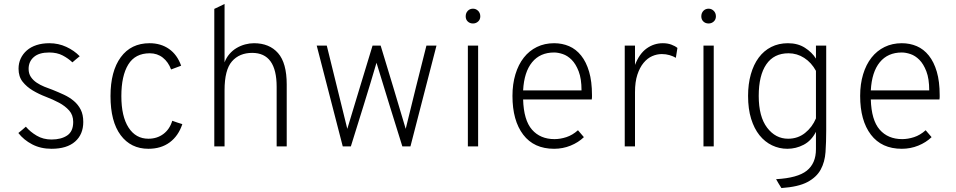

<svg xmlns="http://www.w3.org/2000/svg" viewBox="-20 -742 4846 973"><path d="M347 -426Q326 -446 297.5 -461Q269 -476 229 -476Q178 -476 151.5 -453Q125 -430 125 -393Q125 -369 136.5 -352Q148 -335 166 -323Q184 -311 205 -302.5Q226 -294 246 -287Q276 -275 304 -262Q332 -249 354 -230.5Q376 -212 389 -186.5Q402 -161 402 -124Q402 -61 360.5 -24.5Q319 12 241 12Q186 12 143 -10.5Q100 -33 73 -68Q92 -83 111 -100Q133 -74 166 -54.5Q199 -35 241 -35Q290 -35 320.5 -55.5Q351 -76 351 -124Q351 -159 330.5 -182Q310 -205 279 -221.5Q248 -238 212.5 -251.5Q177 -265 146 -283.5Q115 -302 94.5 -328Q74 -354 74 -394Q74 -422 85 -445.5Q96 -469 116 -486.5Q136 -504 165 -513.5Q194 -523 230 -523Q276 -523 316 -504.5Q356 -486 384 -457Q374 -449 365 -441.5Q356 -434 347 -426Z M732 12Q643 12 591.5 -57Q540 -126 540 -255Q540 -381 592 -452Q644 -523 738 -523Q795 -523 836.5 -494Q878 -465 898 -409Q885 -404 872.5 -399.5Q860 -395 847 -390Q833 -428 805 -450Q777 -472 739 -472Q665 -472 630 -415Q595 -358 595 -255Q595 -152 631.5 -95.5Q668 -39 732 -39Q776 -39 808 -63Q840 -87 853 -130Q866 -125 878.5 -121Q891 -117 904 -113Q884 -53 840 -20.5Q796 12 732 12Z M1267 -523Q1345 -523 1389 -473Q1433 -423 1433 -314V0H1382V-302Q1382 -474 1258 -474Q1193 -474 1155.5 -431Q1118 -388 1118 -285V0H1066V-697Q1080 -703 1092.5 -709.5Q1105 -716 1118 -722V-426Q1127 -450 1143 -468.5Q1159 -487 1179.5 -499Q1200 -511 1222.5 -517Q1245 -523 1267 -523Z M2060 0H2019Q1986 -106 1953 -212Q1920 -318 1888 -424Q1857 -318 1824 -212Q1791 -106 1758 0H1717Q1684 -128 1651 -255.5Q1618 -383 1585 -511H1636Q1662 -405 1688 -300Q1714 -195 1740 -89Q1772 -196 1804 -300.5Q1836 -405 1868 -511H1909Q1941 -405 1973 -300Q2005 -195 2036 -89Q2062 -196 2088 -300.5Q2114 -405 2141 -511H2192Z M2351 0V-511H2403V0ZM2377 -623Q2361 -623 2350.5 -633Q2340 -643 2340 -659Q2340 -676 2350.5 -687Q2361 -698 2377 -698Q2392 -698 2403 -687Q2414 -676 2414 -659Q2414 -643 2403 -633Q2392 -623 2377 -623Z M2631 -238Q2634 -133 2676 -85Q2718 -37 2790 -37Q2819 -37 2850 -47Q2881 -57 2909 -82Q2917 -73 2924 -64.5Q2931 -56 2939 -47Q2911 -20 2871.5 -4Q2832 12 2788 12Q2686 12 2631.5 -59.5Q2577 -131 2577 -256Q2577 -316 2592 -365.5Q2607 -415 2634.5 -450Q2662 -485 2701 -504Q2740 -523 2788 -523Q2829 -523 2864 -508Q2899 -493 2925 -460.5Q2951 -428 2965.5 -378.5Q2980 -329 2980 -260Q2980 -255 2980 -249.5Q2980 -244 2979 -238ZM2788 -476Q2717 -476 2676.5 -426.5Q2636 -377 2631 -284H2927Q2927 -343 2912.5 -380.5Q2898 -418 2877 -439Q2856 -460 2832 -468Q2808 -476 2788 -476Z M3146 0V-511H3198V-413Q3220 -470 3257 -496.5Q3294 -523 3339 -523Q3363 -523 3382 -516Q3401 -509 3413 -499Q3411 -486 3409 -474Q3407 -462 3405 -449Q3392 -457 3373.5 -462.5Q3355 -468 3334 -468Q3309 -468 3285 -457.5Q3261 -447 3241.5 -423.5Q3222 -400 3210 -363.5Q3198 -327 3198 -275V0Z M3545 0V-511H3597V0ZM3571 -623Q3555 -623 3544.5 -633Q3534 -643 3534 -659Q3534 -676 3544.5 -687Q3555 -698 3571 -698Q3586 -698 3597 -687Q3608 -676 3608 -659Q3608 -643 3597 -633Q3586 -623 3571 -623Z M3913 166Q4022 160 4068.5 123Q4115 86 4115 14V-74Q4092 -29 4053 -8.5Q4014 12 3970 12Q3929 12 3892.5 -5.5Q3856 -23 3829 -56.5Q3802 -90 3786.5 -140Q3771 -190 3771 -256Q3771 -316 3785 -365.5Q3799 -415 3825 -450Q3851 -485 3888.5 -504Q3926 -523 3973 -523Q4023 -523 4059 -500Q4095 -477 4115 -445V-511H4167V-81Q4167 -22 4163.5 28.5Q4160 79 4139 117.5Q4118 156 4072 180.5Q4026 205 3940 211Q3933 200 3926 188.5Q3919 177 3913 166ZM3974 -39Q4023 -39 4059.5 -68Q4096 -97 4115 -142V-383Q4092 -425 4055.5 -448.5Q4019 -472 3976 -472Q3902 -472 3863.5 -416Q3825 -360 3825 -256Q3825 -151 3867.5 -95Q3910 -39 3974 -39Z M4393 -238Q4396 -133 4438 -85Q4480 -37 4552 -37Q4581 -37 4612 -47Q4643 -57 4671 -82Q4679 -73 4686 -64.5Q4693 -56 4701 -47Q4673 -20 4633.5 -4Q4594 12 4550 12Q4448 12 4393.5 -59.5Q4339 -131 4339 -256Q4339 -316 4354 -365.5Q4369 -415 4396.5 -450Q4424 -485 4463 -504Q4502 -523 4550 -523Q4591 -523 4626 -508Q4661 -493 4687 -460.5Q4713 -428 4727.5 -378.5Q4742 -329 4742 -260Q4742 -255 4742 -249.5Q4742 -244 4741 -238ZM4550 -476Q4479 -476 4438.5 -426.5Q4398 -377 4393 -284H4689Q4689 -343 4674.5 -380.5Q4660 -418 4639 -439Q4618 -460 4594 -468Q4570 -476 4550 -476Z"/></svg>

Font: Transpass ExtraLight
Style: Regular
Weight: 200
Designer: Delve Withrington
Foundry: Delve Fonts
Version: Version 1.001;December 18, 2019;FontCreator 12.0.0.2547 64-b